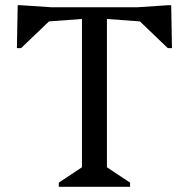

<svg xmlns="http://www.w3.org/2000/svg" viewBox="-20 -718 726 738"><path d="M206 0V-16L295 -75V-685L335 -648L76 -629V-690H610V-629L351 -648L391 -685V-75L480 -16V0ZM45 -533 48 -698H59L179 -690V-646L61 -533ZM625 -533 507 -646V-690L627 -698H638L641 -533Z"/></svg>

Font: Platypi Light
Style: Regular
Weight: 300
Designer: David Sargent
Foundry: Bolt Cutter Type
Version: Version 1.200